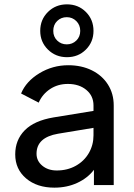

<svg xmlns="http://www.w3.org/2000/svg" viewBox="-20 -851 615 883"><path d="M50 -141Q50 -207 93.5 -251.5Q137 -296 226 -311L410 -341V-366Q410 -410 377 -437.5Q344 -465 292 -465Q246 -465 210.5 -441.5Q175 -418 158 -379L77 -421Q100 -477 161 -514Q222 -551 294 -551Q355 -551 402.5 -527.5Q450 -504 476.5 -462Q503 -420 503 -366V0H412V-70Q383 -32 335.5 -10Q288 12 230 12Q150 12 100 -30.5Q50 -73 50 -141ZM241 -67Q290 -67 328.5 -88.5Q367 -110 388.5 -147Q410 -184 410 -229V-263L247 -236Q148 -219 148 -144Q148 -111 174.5 -89Q201 -67 241 -67ZM165 -709Q165 -761 200.5 -796Q236 -831 288 -831Q340 -831 375 -796Q410 -761 410 -709Q410 -658 375 -623Q340 -588 288 -588Q236 -588 200.5 -623Q165 -658 165 -709ZM287 -647Q313 -647 331 -664.5Q349 -682 349 -709Q349 -736 331 -754Q313 -772 287 -772Q261 -772 243 -754.5Q225 -737 225 -709Q225 -682 243 -664.5Q261 -647 287 -647Z"/></svg>

Font: Evergrow Sans 
Style: Medium
Weight: 500
Foundry: 10Web
Version: Version 1.000